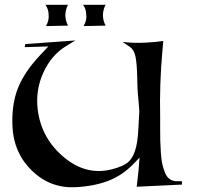

<svg xmlns="http://www.w3.org/2000/svg" viewBox="-20 -782 873 802"><path d="M170 -762H264Q253 -741 253 -718Q253 -697 264 -675L172 -673Q186 -697 183 -722Q183 -742 170 -762ZM327 -762H421Q410 -741 410 -718Q410 -697 421 -675L329 -673Q344 -698 340 -722Q340 -744 327 -762ZM563 -124 546 -106Q495 -51 434.5 -27.5Q374 -4 295 0Q190 5 113.5 -69Q37 -143 32 -254Q28 -346 55 -414Q82 -482 148 -552L182 -588L83 -585L86 -598L295 -613L257 -590Q195 -553 161 -478.5Q127 -404 138 -321Q154 -202 248.5 -124Q343 -46 452 -76Q492 -87 511.5 -101.5Q531 -116 543 -149Q555 -182 558 -244L562 -318Q561 -331 559 -356Q557 -381 556 -388Q554 -409 553 -462.5Q552 -516 546 -545Q540 -574 524 -585L492 -607Q536 -601 590 -604Q632 -606 662 -611L658 -565Q646 -430 649 -295Q649 -278 649 -246.5Q649 -215 649.5 -193.5Q650 -172 652 -143.5Q654 -115 658 -96.5Q662 -78 669.5 -60Q677 -42 689.5 -33.5Q702 -25 719 -25H740V-11L551 -2Q560 -73 563 -124Z"/></svg>

Font: Roman Uncial Modern
Style: Medium
Weight: 500
Version: Version 001.000